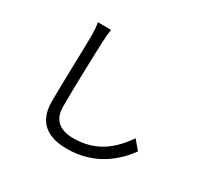

<svg xmlns="http://www.w3.org/2000/svg" viewBox="-168 -1002 1336 1274"><g transform="rotate(30 500.0 -364.5)"><path d="M340 -779 239 -780C245 -751 247 -715 247 -678C247 -573 237 -320 237 -172C237 -9 336 51 480 51C700 51 829 -75 898 -170L841 -238C769 -134 666 -31 483 -31C388 -31 319 -70 319 -180C319 -329 326 -565 331 -678C332 -711 335 -746 340 -779Z"/></g></svg>

Font: ChiuKong Gothic CL
Style: Regular
Weight: 400
Designer: Ryoko NISHIZUKA 西塚涼子 (kana, bopomofo & ideographs); Paul D. Hunt (Latin, Greek & Cyrillic); Sandoll Communications 산돌커뮤니
Foundry: Adobe
Version: Version 1.300